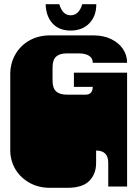

<svg xmlns="http://www.w3.org/2000/svg" viewBox="-20 -891 656 917"><path d="M33 -135Q32 -140 31 -146Q30 -152 29.5 -158.5Q29 -165 29 -170V-171Q29 -184 29 -190Q29 -196 29 -209V-260Q29 -269 29 -273.5Q29 -278 29 -282.5Q29 -287 29 -296V-297Q29 -310 29 -316Q29 -322 29 -334V-536Q29 -589 53.5 -631.5Q78 -674 121 -698Q164 -722 218 -722H426Q474 -722 510.5 -704.5Q547 -687 567 -657.5Q587 -628 587 -591H423Q423 -613 405.5 -624.5Q388 -636 356 -636H299Q265 -636 248 -620.5Q231 -605 231 -569V-506Q231 -470 248 -454.5Q265 -439 299 -439H390Q406 -439 414.5 -449Q423 -459 423 -476H333V-544H587V-334Q587 -321 587 -315Q587 -309 587 -297V-296Q587 -287 587 -282.5Q587 -278 587 -273.5Q587 -269 587 -260V0H497V-113Q497 -172 439 -172V-112Q439 -60 406.5 -27Q374 6 302 6H218Q149 6 98 -33Q47 -72 33 -135ZM317 -745Q263 -745 231.5 -778.5Q200 -812 198 -871H263Q279 -818 317 -818Q357 -818 373 -871H440Q440 -814 406.5 -779.5Q373 -745 317 -745Z"/></svg>

Font: Danfo
Style: Regular
Weight: 400
Version: Version 1.000;Glyphs 3.2 (3236)